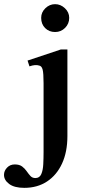

<svg xmlns="http://www.w3.org/2000/svg" viewBox="-104 -700 437 936"><path d="M14.2 215.8Q-33.7 215.8 -59.1 197Q-84.5 178.2 -84.5 152.3Q-84.5 132.8 -69.6 117.2Q-54.7 101.6 -32.2 101.6Q-9.3 101.6 3.9 111.6Q17.1 121.6 26.1 134.8Q35.2 147.9 44.4 158Q53.7 168 68.4 168Q88.9 168 97.2 148.9Q105.5 129.9 106.9 100.8Q108.4 71.8 108.4 42V-294.4Q108.4 -343.3 103.8 -360.8Q99.1 -378.4 86.9 -380.4Q68.8 -386.7 39.6 -376.5L30.3 -404.8L192.9 -459H224.6V-36.6Q224.6 40.5 198.5 97.2Q172.4 153.8 125.2 184.8Q78.1 215.8 14.2 215.8ZM164.6 -543.9Q135.3 -543.9 116 -563.2Q96.7 -582.5 96.7 -612.8Q96.7 -640.1 117.2 -659.9Q137.7 -679.7 164.6 -679.7Q191.4 -679.7 212.4 -659.9Q233.4 -640.1 233.4 -612.8Q233.4 -584.5 213.4 -564.2Q193.4 -543.9 164.6 -543.9Z"/></svg>

Font: Awami Nastaliq
Style: Bold
Weight: 700
Designer: Peter Martin, SIL International
Foundry: SIL International
Version: Version 3.100